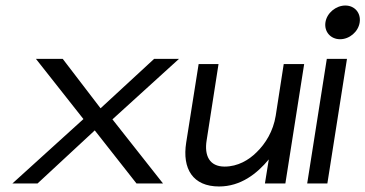

<svg xmlns="http://www.w3.org/2000/svg" viewBox="-20 -664 1323 695"><path d="M25 0H116L323 -192L474 0H570L387 -232L628 -451H538L344 -272L207 -451H110L282 -233Z M654 -148C639 -53 678 11 773 11C851 11 910 -35 953 -87L939 0H1013L1081 -432H1007L978 -245C969 -189 941 -144 909 -113C881 -85 841 -61 793 -61C738 -61 719 -101 728 -156L771 -432H699Z M1158 -583C1153 -549 1177 -522 1211 -522C1245 -522 1277 -549 1282 -583C1287 -617 1264 -644 1230 -644C1196 -644 1163 -617 1158 -583ZM1092 0H1165L1236 -451H1163Z"/></svg>

Font: Charger Sport
Style: Obl
Weight: 400
Designer: Jasper
Foundry: Cannot Into Space Fonts
Version: Version 1.1